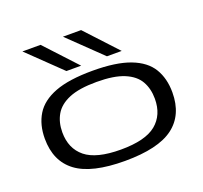

<svg xmlns="http://www.w3.org/2000/svg" viewBox="-135 -947 1177 1113"><g transform="rotate(-20 453.5 -390.0)"><path d="M60 -270Q60 -356 98 -418Q136 -480 222 -513Q308 -546 454 -546Q599 -546 685.5 -513Q772 -480 809.5 -418Q847 -356 847 -270Q847 -131 753 -60.5Q659 10 454 10Q249 10 154.5 -60.5Q60 -131 60 -270ZM168 -270Q168 -170 235.5 -115Q303 -60 454 -60Q605 -60 672 -115Q739 -170 739 -270Q739 -332 712.5 -378.5Q686 -425 623.5 -451Q561 -477 454 -477Q346 -477 284 -451Q222 -425 195 -378.5Q168 -332 168 -270ZM312 -596 111 -790H223L403 -596ZM562 -596 361 -790H473L653 -596Z"/></g></svg>

Font: Georama ExtraExtended
Style: Regular
Weight: 400
Width: 8
Designer: Jean-Baptiste Levee
Foundry: Production Type
Version: Version 1.000